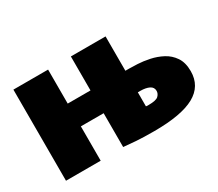

<svg xmlns="http://www.w3.org/2000/svg" viewBox="-100 -731 1077 949"><g transform="rotate(-30 438.5 -257.0)"><path d="M546 6Q482 6 442.5 3Q403 0 373 -3V-196H243V0H45V-520H243V-326H373V-520H571V-324H592Q609 -324 640 -322.5Q671 -321 707 -313.5Q743 -306 775.5 -289Q808 -272 829 -241Q850 -210 850 -161Q850 -76 775.5 -35Q701 6 546 6ZM586 -120Q629 -120 642 -132.5Q655 -145 655 -161Q655 -182 635.5 -191.5Q616 -201 585 -201H571V-121Q575 -120 578.5 -120Q582 -120 586 -120Z"/></g></svg>

Font: Murecho Black
Style: Regular
Weight: 900
Designer: Neil Summerour
Foundry: Positype
Version: Version 1.010; ttfautohint (v1.8.3)